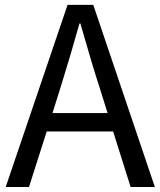

<svg xmlns="http://www.w3.org/2000/svg" viewBox="-20 -753 646 773"><path d="M191.4 -297.9H413.1L377.9 -410.2Q354.5 -480.5 303.7 -658.2H299.8Q265.6 -535.2 226.6 -410.2ZM505.9 0 435.5 -223.6H168L96.7 0H2.9L252 -733.4H355.5L603.5 0Z"/></svg>

Font: Bpmf Zihi Sans Regular
Style: Regular
Weight: 400
Foundry: But Ko
Version: Version 1.320